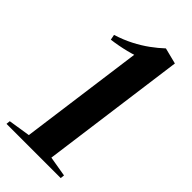

<svg xmlns="http://www.w3.org/2000/svg" viewBox="-236 -811 870 870"><g transform="rotate(45 199.0 -376.0)"><path d="M3.5 -19 109 -35.5 189.5 -630.5Q176.5 -626 155.5 -620.8Q134.5 -615.5 110.8 -611Q87 -606.5 66 -604L61 -629.5Q107 -644 144.8 -663.5Q182.5 -683 213.8 -705.8Q245 -728.5 270.5 -752.5L347.5 -733L253.5 -35.5L351 -19L349 0H1.5Z"/></g></svg>

Font: Merriweather 144pt
Style: Bold Italic
Weight: 700
Italic angle: -7.8°
Version: Version 2.101